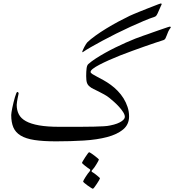

<svg xmlns="http://www.w3.org/2000/svg" viewBox="-20 -745 1024 1128"><path d="M983.9 -584Q973.6 -571.3 968.3 -559.1Q962.9 -546.9 959.5 -536.9Q956.1 -526.9 952.1 -519.5Q948.2 -512.2 941.4 -509.8Q921.9 -503.4 892.8 -493.9Q863.8 -484.4 829.8 -472.2Q795.9 -460 759 -446.8Q722.2 -433.6 687 -419.7Q651.9 -405.8 620.1 -391.6Q588.4 -377.4 564.2 -364.7Q540 -352.1 526.1 -341.3Q512.2 -330.6 512.2 -322.3Q512.2 -316.4 522.7 -309.8Q533.2 -303.2 550 -294.4Q566.9 -285.6 588.1 -273.9Q609.4 -262.2 631.3 -246.1Q652.3 -231 671.6 -210.9Q690.9 -190.9 705.6 -167.5Q720.2 -144 729.2 -117.2Q738.3 -90.3 738.3 -61Q738.3 -13.7 703.6 15.4Q668.9 44.4 609.9 60.1Q550.8 75.7 473.1 80.6Q395.5 85.4 309.1 85.4Q232.9 85.4 182.4 77.6Q131.8 69.8 101.6 51.5Q71.3 33.2 58.6 3.7Q45.9 -25.9 45.9 -69.3Q45.9 -73.7 47.6 -85.7Q49.3 -97.7 52.5 -112.5Q55.7 -127.4 59.6 -143.8Q63.5 -160.2 67.6 -173.6Q71.8 -187 75.2 -195.8Q78.6 -204.6 82 -204.6Q85 -204.6 87.2 -201.9Q89.4 -199.2 89.4 -196.3Q89.4 -193.8 87.4 -186Q85.4 -178.2 83.7 -168.5Q82 -158.7 80.1 -147.9Q78.1 -137.2 78.1 -128.9Q78.1 -97.7 90.6 -73.5Q103 -49.3 132.1 -33.2Q161.1 -17.1 209.5 -8.5Q257.8 0 328.6 0Q397 0 447 0Q497.1 0 532 -1Q566.9 -2 589.4 -3.2Q611.8 -4.4 626.5 -7.8Q651.4 -12.7 667.7 -19Q684.1 -25.4 694.3 -32.5Q704.6 -39.6 709 -46.1Q713.4 -52.7 713.4 -58.6Q713.4 -70.8 703.6 -86.2Q693.8 -101.6 679.7 -117.2Q665.5 -132.8 649.9 -146.7Q634.3 -160.6 622.6 -169.9Q609.4 -180.7 592.5 -189.9Q575.7 -199.2 559.6 -207.3Q543.5 -215.3 529.3 -222.2Q515.1 -229 508.3 -235.4Q495.6 -244.6 491 -258.1Q486.3 -271.5 486.3 -297.9Q486.3 -326.2 488.8 -344Q491.2 -361.8 499 -368.7Q516.6 -384.3 542 -400.9Q567.4 -417.5 596.7 -433.8Q626 -450.2 657.2 -465.6Q688.5 -481 718.8 -494.4Q749 -507.8 775.6 -518.3Q802.2 -528.8 822.8 -535.6Q831.1 -538.1 845.2 -543.2Q859.4 -548.3 876.2 -554.4Q893.1 -560.5 910.4 -566.4Q927.7 -572.3 942.4 -577.4Q957 -582.5 966.8 -585.7Q976.6 -588.9 978.5 -588.9Q980.5 -588.9 981.2 -587.4Q981.9 -585.9 983.9 -584ZM929.7 -719.2Q929.7 -718.8 925.3 -710Q920.9 -701.2 911.6 -679.2Q906.7 -666.5 901.1 -657.2Q895.5 -647.9 886.2 -645.5Q860.4 -637.2 824 -621.8Q787.6 -606.4 745.8 -587.4Q704.1 -568.4 661.6 -547.1Q619.1 -525.9 581.5 -505.6Q543.9 -485.4 513.7 -468Q483.4 -450.7 468.3 -439.9Q466.3 -438 464.4 -438Q462.9 -438 463.4 -439.9Q463.4 -442.9 466.8 -450.9Q470.2 -459 474.9 -468Q479.5 -477.1 484.4 -484.6Q489.3 -492.2 492.2 -495.6Q511.2 -514.2 540.8 -535.4Q570.3 -556.6 604.7 -577.6Q639.2 -598.6 674.6 -617.7Q710 -636.7 741.7 -651.9Q749.5 -655.8 765.6 -662.4Q781.7 -668.9 801.5 -677.2Q821.3 -685.5 842.5 -693.6Q863.8 -701.7 881.3 -708.7Q898.9 -715.8 910.9 -720.2Q922.9 -724.6 924.3 -724.6Q929.7 -725.1 929.7 -719.2ZM567.4 302.7Q567.4 304.7 561.8 314.5Q556.2 324.2 548.8 335.2Q541.5 346.2 534.9 355Q528.3 363.8 525.4 363.8Q523.4 363.8 514.4 358.2Q505.4 352.5 495.1 345.2Q484.9 337.9 476.6 330.8Q468.3 323.7 468.3 321.3Q468.3 319.3 472.4 311.8Q476.6 304.2 482.4 294.9Q488.3 285.6 494.9 276.4Q501.5 267.1 506.3 262.2Q510.3 257.3 510.3 253.9Q510.3 251.5 507.8 249.5Q502 245.6 494.1 240Q486.3 234.4 479 228.5Q471.7 222.7 466.8 218Q461.9 213.4 461.9 211.9Q461.9 209.5 467.8 199.5Q473.6 189.5 481 178.2Q488.3 167 494.9 158.2Q501.5 149.4 503.4 149.4Q506.3 149.4 515.9 155.8Q525.4 162.1 535.4 169.7Q545.4 177.2 553.2 184.1Q561 190.9 561 192.4Q561 194.3 556.9 201.9Q552.7 209.5 547.1 219Q541.5 228.5 535.2 237.5Q528.8 246.6 524.4 251Q522.9 252.4 520.5 255.1Q518.1 257.8 518.1 260.7Q518.1 263.2 520.5 265.1Q526.4 268.1 534.4 273.9Q542.5 279.8 549.8 285.9Q557.1 292 562.3 296.6Q567.4 301.3 567.4 302.7Z"/></svg>

Font: Kitab
Style: Regular
Weight: 400
Designer: SIL International
Foundry: Khaled Hosny
Version: Version 1.000